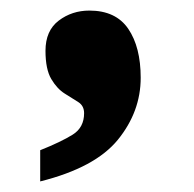

<svg xmlns="http://www.w3.org/2000/svg" viewBox="-20 -189 366 363"><path d="M56 95Q96 79 117.5 65.5Q139 52 139 25Q139 11 128 4Q117 -3 102.5 -12Q88 -21 77 -39.5Q66 -58 66 -93Q66 -131 91 -150Q116 -169 149 -169Q199 -169 222.5 -134.5Q246 -100 246 -42Q246 22 203 75Q160 128 56 154Z"/></svg>

Font: Noto Serif Myanmar Black
Style: Regular
Weight: 900
Designer: Ben Mitchell and the Monotype Design Team
Foundry: Monotype Imaging Inc.
Version: Version 2.106; ttfautohint (v1.8.4.7-5d5b)